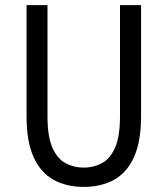

<svg xmlns="http://www.w3.org/2000/svg" viewBox="-20 -720 656 752"><path d="M308 12Q240.5 12 190.2 -15.5Q140 -43 112 -103.8Q84 -164.5 84 -265V-700H166V-265Q166 -185 185.5 -141.2Q205 -97.5 237.5 -80.5Q270 -63.5 308 -63.5Q346 -63.5 378.5 -80.5Q411 -97.5 430.5 -141.2Q450 -185 450 -265V-700H532.5V-265Q532.5 -165 504.5 -104Q476.5 -43 426 -15.5Q375.5 12 308 12Z"/></svg>

Font: Overpass Mono
Style: Regular
Weight: 400
Designer: Delve Withrington, Dave Bailey
Foundry: Delve Fonts LLC
Version: Version 4.000